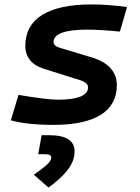

<svg xmlns="http://www.w3.org/2000/svg" viewBox="-20 -547 626 856"><path d="M219.2 9.8C404.3 9.8 501 -51.3 501 -167.5C501 -226.1 462.9 -268.6 390.6 -290.5L248 -333.5C229.5 -338.9 218.8 -347.7 218.8 -359.9C218.8 -396 270 -415 368.2 -415C406.7 -415 457.5 -411.6 514.6 -406.2L546.4 -515.6C493.2 -522.9 439 -527.3 389.2 -527.3C194.3 -527.3 92.8 -463.9 92.8 -342.3C92.8 -294.4 119.6 -258.3 172.9 -241.2L338.9 -189C360.4 -182.1 372.6 -171.4 372.6 -157.2C372.6 -121.6 326.7 -102.5 239.3 -102.5C203.1 -102.5 142.1 -110.4 62.5 -124L28.3 -10.7C73.2 2.4 139.2 9.8 219.2 9.8ZM196.3 289.1C259.3 242.7 312.5 191.9 312.5 128.9C312.5 78.6 274.9 55.7 196.3 55.7H165.5L150.4 140.6H182.1C199.7 140.6 208.5 145.5 208.5 155.8C208.5 175.8 177.7 198.7 130.9 231.9Z"/></svg>

Font: Cascadia Mono PL SemiBold
Style: Italic
Weight: 600
Italic angle: -10°
Monospace: yes
Designer: Aaron Bell
Foundry: Saja Typeworks
Version: Version 2404.023